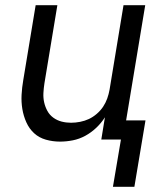

<svg xmlns="http://www.w3.org/2000/svg" viewBox="-20 -540 640 743"><path d="M417 183 448 0H372L386 -86Q372 -64 352.5 -45.5Q333 -27 310 -14.5Q287 -2 262 3Q237 8 212 8Q184 8 157.5 0.5Q131 -7 112 -24.5Q93 -42 82 -66.5Q71 -91 66.5 -118Q62 -145 63.5 -173Q65 -201 70 -230L118 -520H202L152 -218Q149 -199 148 -180Q147 -161 151 -143.5Q155 -126 163.5 -110.5Q172 -95 186.5 -84.5Q201 -74 218.5 -69.5Q236 -65 255 -65Q272 -65 290 -68.5Q308 -72 324 -79.5Q340 -87 354.5 -99.5Q369 -112 379 -127Q389 -142 395 -159Q401 -176 404 -193L458 -520H542L468 -74H543L500 183Z"/></svg>

Font: Iosevka Aile
Style: Italic
Weight: 400
Italic angle: -9°
Designer: Belleve Invis
Foundry: Belleve Invis
Version: Version 28.0.1; ttfautohint (v1.8.4)